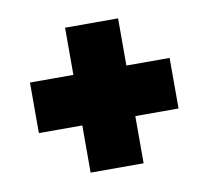

<svg xmlns="http://www.w3.org/2000/svg" viewBox="-53 -564 547 503"><g transform="rotate(-10 220.0 -313.0)"><path d="M291 -121H150V-506.5H291ZM34.5 -246.5V-381H406V-246.5Z"/></g></svg>

Font: Anek Odia SemiCondensed ExtraBold
Style: Regular
Weight: 800
Width: 4
Designer: Yesha Goshar & Mahesh Sahu (Odia), Yesha Goshar (Latin)
Foundry: Ek Type
Version: Version 1.003